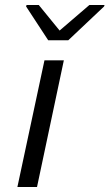

<svg xmlns="http://www.w3.org/2000/svg" viewBox="-20 -753 441 773"><path d="M50 0 159 -510H237L129 0ZM174 -591 85 -727 87 -733H136L220 -630L340 -733H401L399 -727L255 -591Z"/></svg>

Font: Saira Expanded
Style: Italic
Weight: 400
Width: 7
Italic angle: -12°
Designer: Hector Gatti with collaboration of the Omnibus-Type team
Foundry: Omnibus-Type
Version: Version 1.101